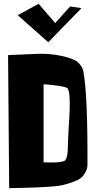

<svg xmlns="http://www.w3.org/2000/svg" viewBox="-20 -975 500 1000"><path d="M404.3 -932.6 231.4 -754.9 72.3 -896 181.2 -955.1 267.6 -855 345.2 -941.4ZM338.4 -321.3Q351.6 -504.9 329.1 -517.1Q317.9 -522.9 287.4 -527.6Q256.8 -532.2 231.9 -534.2L207 -536.1V-129.9Q210.9 -129.4 218 -129.2Q225.1 -128.9 243.2 -128.7Q261.2 -128.4 275.6 -129.4Q290 -130.4 303.7 -133.3Q317.4 -136.2 320.8 -141.6Q327.1 -150.9 329.8 -165.8Q332.5 -180.7 333 -197Q333.5 -213.4 334.7 -249.8Q335.9 -286.1 338.4 -321.3ZM413.6 -606Q437 -488.3 435.5 -116.2Q435.5 -93.8 420.9 -70.8Q406.2 -47.9 385.7 -38.1Q365.2 -28.3 335.4 -19Q305.7 -9.8 283.7 -6.8Q249 -2.4 185.1 0.5Q121.1 3.4 74.2 3.9L27.8 4.9L22 -688L167 -694.3Q227.5 -697.3 284.2 -687Q340.8 -676.8 372.6 -660.2Q386.2 -652.8 398.4 -636.7Q410.6 -620.6 413.6 -606Z"/></svg>

Font: Some Time Later
Style: Regular
Weight: 400
Version: Version 003.300